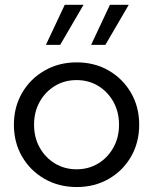

<svg xmlns="http://www.w3.org/2000/svg" viewBox="-20 -752 623 782"><path d="M292.5 9.8Q219.7 9.8 161.6 -23.4Q103.5 -56.6 70.1 -114Q36.6 -171.4 36.6 -244.1Q36.6 -316.4 70.1 -373.8Q103.5 -431.2 161.6 -464.6Q219.7 -498 292.5 -498Q365.2 -498 422.9 -464.6Q480.5 -431.2 513.7 -373.8Q546.9 -316.4 546.9 -244.1Q546.9 -171.4 513.7 -114Q480.5 -56.6 422.9 -23.4Q365.2 9.8 292.5 9.8ZM292 -62.5Q341.3 -62.5 380.4 -86.4Q419.4 -110.4 442.1 -151.4Q464.8 -192.4 464.8 -244.1Q464.8 -295.9 442.1 -336.9Q419.4 -377.9 380.4 -401.9Q341.3 -425.8 292 -425.8Q242.7 -425.8 203.4 -401.9Q164.1 -377.9 141.4 -336.9Q118.7 -295.9 118.7 -244.1Q118.7 -192.4 141.4 -151.4Q164.1 -110.4 203.4 -86.4Q242.7 -62.5 292 -62.5ZM225.1 -569.3H167L243.7 -732.4H320.3ZM409.2 -569.3H351.1L427.7 -732.4H504.4Z"/></svg>

Font: Kumbh Sans
Style: Regular
Weight: 400
Version: Version 1.005